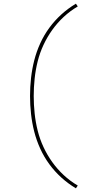

<svg xmlns="http://www.w3.org/2000/svg" viewBox="-20 -861 540 1042"><path d="M392 161Q350 136 313.5 103Q277 70 248 30.5Q219 -9 198.5 -54Q178 -99 166 -146Q154 -193 148.5 -242Q143 -291 143 -340Q143 -389 148.5 -438Q154 -487 166 -534Q178 -581 198.5 -626Q219 -671 248 -710.5Q277 -750 313.5 -783Q350 -816 392 -841L402 -826Q361 -802 326 -769.5Q291 -737 263.5 -698.5Q236 -660 216 -617Q196 -574 184.5 -528Q173 -482 168 -434.5Q163 -387 163 -340Q163 -293 168 -245.5Q173 -198 184.5 -152Q196 -106 216 -63Q236 -20 263.5 18.5Q291 57 326 89.5Q361 122 402 146Z"/></svg>

Font: iosevka_custom_sans_ss08 Thin
Style: Regular
Weight: 100
Designer: Belleve Invis
Foundry: Belleve Invis
Version: Version 10.3.0; ttfautohint (v1.8.3)